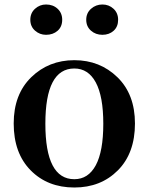

<svg xmlns="http://www.w3.org/2000/svg" viewBox="-20 -819 661 855"><path d="M311 16Q192 16 116.5 -60.5Q41 -137 41 -269Q41 -399 119 -475Q197 -551 311 -551Q425 -551 503 -475Q581 -399 581 -269Q581 -137 505 -60.5Q429 16 311 16ZM311 -21Q373 -21 406.5 -83Q440 -145 440 -268Q440 -390 406.5 -452Q373 -514 311 -514Q182 -514 182 -268Q182 -21 311 -21ZM506 -731Q506 -700 486 -682Q466 -664 436 -664Q406 -664 385 -682.5Q364 -701 364 -731Q364 -761 385.5 -780Q407 -799 436 -799Q465 -799 485.5 -780Q506 -761 506 -731ZM185 -664Q157 -664 136 -682.5Q115 -701 115 -731Q115 -761 136 -780Q157 -799 185 -799Q216 -799 236.5 -780Q257 -761 257 -731Q257 -700 236.5 -682Q216 -664 185 -664Z"/></svg>

Font: Swei Spring CJKtc
Style: Bold
Weight: 700
Version: Version 1.021